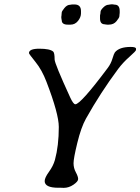

<svg xmlns="http://www.w3.org/2000/svg" viewBox="-20 -886 655 896"><path d="M266.6 -810.5 268.1 -827.6Q268.1 -833 280.5 -848.4Q293 -863.8 307.6 -863.8L316.4 -865.2H327.6Q357.9 -865.2 357.9 -834.5V-823.7Q357.9 -805.7 344 -788.3Q330.1 -771 309.1 -771H296.4Q268.1 -771 268.1 -791.5Q267.1 -794.4 267.1 -795.9L266.1 -803.2V-809.1ZM538.1 -822.3 537.1 -810.1Q537.1 -803.7 523.9 -787.4Q510.7 -771 487.8 -771H478.5L477.1 -771.5H474.1Q471.2 -772.5 469.7 -772.5Q446.8 -772.5 446.8 -799.3V-814Q449.2 -823.7 449.2 -831.1Q449.2 -838.4 461.9 -851.1Q474.6 -863.8 486.3 -863.8Q489.3 -864.7 491.2 -864.7L498.5 -865.7H506.3Q510.7 -864.3 515.1 -864.3Q538.6 -864.3 538.6 -834.5V-824.2ZM252.4 -9.8Q188.5 -9.8 188.5 -41Q188.5 -56.6 208.5 -84.2Q228.5 -111.8 236.3 -139.6Q254.4 -206.1 254.4 -293.5Q254.4 -354.5 196.8 -504.4Q175.8 -559.6 145.5 -596.9Q115.2 -634.3 115.2 -638.2Q115.2 -658.7 163.8 -658.7Q212.4 -658.7 228 -645.5Q234.9 -639.6 234.9 -608.4Q234.9 -589.8 307.6 -431.2Q322.3 -399.4 331.5 -399.4Q356 -399.4 482.4 -568.4Q497.6 -588.4 504.6 -612.1Q511.7 -635.7 516.1 -641.6Q536.6 -667 589.8 -667Q614.7 -667 614.7 -658.7V-652.8Q614.7 -647.9 584.5 -621.3Q554.2 -594.7 531.2 -564Q448.7 -453.1 380.9 -332Q358.4 -291.5 340.8 -219.2Q323.2 -147 323.2 -124.3Q323.2 -101.6 334 -81.8Q344.7 -62 344.7 -50.5Q344.7 -39.1 323 -24.2Q301.3 -9.3 277.3 -9.3L265.1 -9.8Z"/></svg>

Font: Averia Libre Light
Style: Italic
Weight: 300
Italic angle: -8.5°
Version: Version 1.002